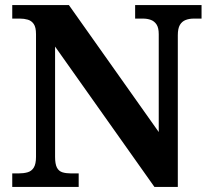

<svg xmlns="http://www.w3.org/2000/svg" viewBox="-20 -734 828 754"><path d="M28.1 0V-53H52.7Q72.8 -53 88.4 -57.4Q104 -61.9 112.7 -75.9Q121.4 -90 121.4 -118.1V-599.9Q121.4 -627 112.5 -639.8Q103.6 -652.6 89.2 -656.8Q74.7 -661 58 -661H28.1V-714H250.6L603.4 -215.5V-599.9Q603.4 -624.7 594.8 -637.8Q586.2 -650.8 572.3 -655.9Q558.4 -661 541.1 -661H510.7V-714H771.5V-661H741.1Q723.2 -661 708.8 -655.4Q694.5 -649.8 686.4 -636Q678.3 -622.1 678.3 -595.9V0H586.4L196.3 -551.1V-118.1Q196.3 -90 203.5 -75.9Q210.8 -61.9 225.1 -57.4Q239.5 -53 258.6 -53H289V0Z"/></svg>

Font: Noto Serif Gurmukhi
Style: Regular
Weight: 400
Designer: Vaibhav Singh and the Monotype Design Team
Foundry: Monotype Imaging Inc.
Version: Version 2.003